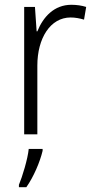

<svg xmlns="http://www.w3.org/2000/svg" viewBox="-20 -561 393 802"><path d="M278 -541C206 -541 160 -490 136 -430H133L126 -532H81V0H136V-287C136 -401 190 -488 275 -488C295 -488 314 -484 331 -479L340 -532C321 -538 300 -541 278 -541ZM158 69V61H100C96 103 73 178 59 211V221H90C121 177 147 115 158 69Z"/></svg>

Font: Noto Sans Khmer SemiCondensed Light
Style: Regular
Weight: 300
Width: 4
Designer: Danh Hong and the Monotype Design Team
Foundry: Monotype Imaging Inc.
Version: Version 2.004